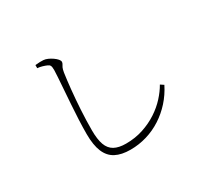

<svg xmlns="http://www.w3.org/2000/svg" viewBox="-154 -965 1308 1226"><g transform="rotate(-30 500.0 -352.5)"><path d="M485 35Q419 35 376 12.5Q333 -10 312 -60Q291 -110 291 -192Q291 -240 293.5 -296Q296 -352 300 -408Q304 -464 307.5 -513.5Q311 -563 313.5 -599Q316 -635 316 -650Q316 -674 311 -683Q306 -692 293 -697Q282 -702 263.5 -707.5Q245 -713 228 -714V-737Q248 -739 262.5 -739.5Q277 -740 288 -739Q303 -738 319.5 -730.5Q336 -723 351 -712.5Q366 -702 375.5 -691Q385 -680 385 -671Q385 -662 380.5 -655.5Q376 -649 371 -638.5Q366 -628 362 -605Q355 -558 348 -489.5Q341 -421 336.5 -344Q332 -267 332 -195Q332 -129 346.5 -89Q361 -49 393.5 -31Q426 -13 479 -13Q547 -13 606 -32.5Q665 -52 713 -83.5Q761 -115 796.5 -154Q832 -193 854 -232L878 -216Q849 -158 807.5 -112Q766 -66 715 -33Q664 0 605.5 17.5Q547 35 485 35Z"/></g></svg>

Font: Noto Serif HK ExtraLight
Style: Regular
Weight: 200
Designer: Ryoko NISHIZUKA 西塚涼子 (kana & ideographs); Frank Grießhammer (Latin, Greek & Cyrillic); Wenlong ZHANG 张文龙 (bopomofo); San
Foundry: Adobe
Version: Version 2.002-H1;hotconv 1.1.0;makeotfexe 2.6.0